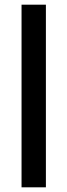

<svg xmlns="http://www.w3.org/2000/svg" viewBox="-20 -800 288 820"><path d="M176 0H72V-780H176Z"/></svg>

Font: Cooper Hewitt
Style: Regular
Weight: 707
Designer: Village Type and Design LLC
Foundry: Cooper Hewitt Smithsonian Design Museum
Version: 1.000